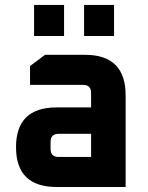

<svg xmlns="http://www.w3.org/2000/svg" viewBox="-20 -747 590 767"><path d="M206.3 0Q44 0 44 -159Q44 -317.9 206.3 -317.9H343.9V-375.9Q343.9 -407.9 311.9 -407.9H100V-483.3L160 -528H320.1Q481.9 -528 481.9 -365.9V0ZM182 -152.1Q182 -120 214.1 -120H343.9V-212.4H214.1Q182 -212.4 182 -180.3ZM116.1 -603.2V-727.2H235.9V-603.2ZM315.9 -603.2V-727.2H435.6V-603.2Z"/></svg>

Font: Oxanium ExtraLight
Style: Regular
Weight: 200
Designer: Severin Meyer
Version: Version 2.000